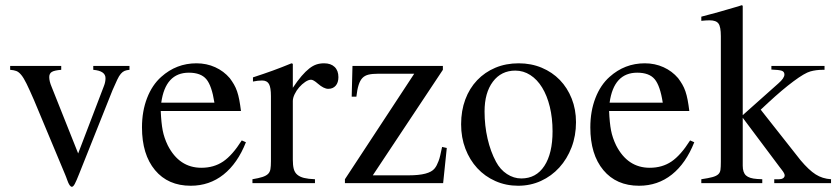

<svg xmlns="http://www.w3.org/2000/svg" viewBox="-20 -703 3210 737"><path d="M477 -435Q466 -434 458.5 -431Q451 -428 444 -420Q437 -412 430 -397Q423 -382 412 -357L284 -36Q273 -8 267 3Q261 14 256 14Q247 14 238 -12Q236 -18 234 -23Q232 -28 230 -33L110 -320Q93 -359 82 -381.5Q71 -404 61.5 -415.5Q52 -427 42.5 -430.5Q33 -434 19 -435V-450H215V-435Q189 -433 179 -427Q169 -421 169 -407Q169 -391 178 -370L280 -114L379 -373Q385 -388 385 -403Q385 -431 338 -435V-450H477Z M924 -157Q892 -76 838 -33Q784 10 712 10Q625 10 575 -50Q525 -110 525 -214Q525 -276 544.5 -326.5Q564 -377 599 -408Q657 -460 734 -460Q773 -460 806 -445Q839 -430 862 -403Q871 -391 878 -379Q885 -367 890 -352.5Q895 -338 898.5 -319.5Q902 -301 905 -277H597Q599 -231 604.5 -202.5Q610 -174 624 -145Q668 -59 753 -59Q801 -59 836.5 -83Q872 -107 908 -164ZM803 -309Q793 -374 772 -399Q751 -424 705 -424Q615 -424 599 -309Z M951 -406Q973 -413 991.5 -419.5Q1010 -426 1027 -432Q1044 -438 1061.5 -445Q1079 -452 1099 -460L1104 -458V-366Q1122 -393 1137.5 -411Q1153 -429 1167 -440Q1181 -451 1194.5 -455.5Q1208 -460 1224 -460Q1250 -460 1264.5 -446Q1279 -432 1279 -407Q1279 -386 1268.5 -374Q1258 -362 1240 -362Q1223 -362 1200 -382Q1183 -397 1174 -397Q1164 -397 1151.5 -388.5Q1139 -380 1128.5 -368Q1118 -356 1111 -341.5Q1104 -327 1104 -315V-90Q1104 -69 1107.5 -55Q1111 -41 1121 -32.5Q1131 -24 1147 -20Q1163 -16 1189 -15V0H949V-15Q973 -19 987 -23.5Q1001 -28 1008.5 -35Q1016 -42 1018 -53.5Q1020 -65 1020 -84V-334Q1020 -367 1012.5 -380.5Q1005 -394 986 -394Q970 -394 951 -390Z M1681 0H1304V-15L1570 -420H1432Q1409 -420 1394.5 -416.5Q1380 -413 1371 -403.5Q1362 -394 1356.5 -376.5Q1351 -359 1348 -332H1330L1333 -450H1680V-435L1411 -30H1549Q1627 -30 1648 -56Q1653 -62 1656.5 -69Q1660 -76 1663.5 -85Q1667 -94 1670 -107Q1673 -120 1677 -139L1695 -135Z M1971 -460Q2019 -460 2059.5 -443Q2100 -426 2129 -396Q2158 -366 2174.5 -324.5Q2191 -283 2191 -234Q2191 -182 2174 -137.5Q2157 -93 2127 -60Q2097 -27 2056.5 -8.5Q2016 10 1969 10Q1922 10 1881.5 -8Q1841 -26 1812 -57.5Q1783 -89 1766.5 -132Q1750 -175 1750 -226Q1750 -278 1766 -321Q1782 -364 1811.5 -395Q1841 -426 1881.5 -443Q1922 -460 1971 -460ZM1958 -432Q1904 -432 1872 -389.5Q1840 -347 1840 -275Q1840 -221 1851.5 -171Q1863 -121 1884 -82Q1900 -52 1926 -35Q1952 -18 1981 -18Q2038 -18 2069.5 -66Q2101 -114 2101 -199Q2101 -250 2090.5 -293Q2080 -336 2061 -367Q2042 -398 2015.5 -415Q1989 -432 1958 -432Z M2645 -157Q2613 -76 2559 -33Q2505 10 2433 10Q2346 10 2296 -50Q2246 -110 2246 -214Q2246 -276 2265.5 -326.5Q2285 -377 2320 -408Q2378 -460 2455 -460Q2494 -460 2527 -445Q2560 -430 2583 -403Q2592 -391 2599 -379Q2606 -367 2611 -352.5Q2616 -338 2619.5 -319.5Q2623 -301 2626 -277H2318Q2320 -231 2325.5 -202.5Q2331 -174 2345 -145Q2389 -59 2474 -59Q2522 -59 2557.5 -83Q2593 -107 2629 -164ZM2524 -309Q2514 -374 2493 -399Q2472 -424 2426 -424Q2336 -424 2320 -309Z M2672 -639 2702 -647Q2724 -653 2741 -657.5Q2758 -662 2772 -666.5Q2786 -671 2799.5 -674.5Q2813 -678 2827 -683L2831 -681V-261L2968 -383Q2991 -403 2991 -417Q2991 -428 2980.5 -431.5Q2970 -435 2941 -436V-450H3145V-435H3137Q3113 -435 3091 -429Q3069 -423 3026 -391Q2983 -359 2929 -309L2900 -282L3053 -88Q3085 -50 3111 -33.5Q3137 -17 3170 -15V0H2952V-15H2971Q2980 -15 2986 -19Q2992 -23 2992 -30Q2992 -37 2981 -51Q2978 -54 2974 -60L2971 -64L2831 -251V-67Q2831 -41 2843.5 -29.5Q2856 -18 2886 -16L2906 -15V0H2672V-15Q2699 -19 2714 -23Q2729 -27 2736.5 -33.5Q2744 -40 2745.5 -51Q2747 -62 2747 -82V-564Q2747 -600 2738 -612.5Q2729 -625 2704 -625Q2696 -625 2689 -624.5Q2682 -624 2672 -623Z"/></svg>

Font: Klingon pIqaD Mandel
Style: Regular
Weight: 400
Width: 0
Designer: Mike Neff (qa'vaj)
Foundry: Mike Neff and Michael Everson
Version: Version 2.003